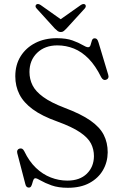

<svg xmlns="http://www.w3.org/2000/svg" viewBox="-20 -899 600 935"><path d="M310.5 15.5Q264 15.5 231.2 3.8Q198.5 -8 179 -19.5Q159.5 -31 152.5 -31Q146.5 -31 143.2 -24Q140 -17 137.8 -8Q135.5 1 131.8 7.8Q128 14.5 120.5 14.5Q113.5 14.5 109.2 10Q105 5.5 103 -4L64 -153.5Q62 -162 65 -167.8Q68 -173.5 75.5 -175.5Q83 -177.5 88.5 -174.2Q94 -171 98.5 -162Q122 -113 155 -81.5Q188 -50 227.2 -34.8Q266.5 -19.5 308 -19.5Q368.5 -19.5 402.8 -53Q437 -86.5 437.5 -138.5Q437.5 -171.5 423.2 -199.8Q409 -228 370.2 -254.5Q331.5 -281 258.5 -307.5Q184 -334 139.5 -366.8Q95 -399.5 74.8 -439.2Q54.5 -479 54.5 -527.5Q54.5 -583.5 80.5 -625Q106.5 -666.5 152 -689.8Q197.5 -713 256.5 -713Q303 -713 333.2 -702Q363.5 -691 381.8 -680Q400 -669 409 -669Q418 -669 421 -679.8Q424 -690.5 427.5 -701.5Q431 -712.5 441 -712.5Q448 -712.5 452.2 -708Q456.5 -703.5 460 -691.5L507 -535Q510 -526 507 -519.5Q504 -513 496.5 -510.5Q489.5 -508 483.5 -511.2Q477.5 -514.5 473 -522.5Q445.5 -578.5 412 -612.8Q378.5 -647 340 -662.5Q301.5 -678 259.5 -678Q198.5 -678 161 -641.8Q123.5 -605.5 123.5 -548.5Q123.5 -513.5 138.5 -483.5Q153.5 -453.5 190.8 -426.5Q228 -399.5 294.5 -374Q374.5 -344 420.2 -312Q466 -280 485.2 -242.2Q504.5 -204.5 504.5 -157Q504 -109.5 481.5 -70.5Q459 -31.5 416 -8Q373 15.5 310.5 15.5ZM286 -798 178 -874.5Q164.5 -883 157 -877Q153.5 -874.5 153 -869.2Q152.5 -864 158 -858L247 -760Q255 -752 261.2 -747.5Q267.5 -743 276 -743Q284.5 -743 290.5 -747.8Q296.5 -752.5 303.5 -760L393 -858Q398 -864 397.8 -869.2Q397.5 -874.5 394.5 -877Q386.5 -883 373.5 -874.5L265 -798Z"/></svg>

Font: Fraunces 48pt Soft Wonky Light
Style: Regular
Weight: 300
Version: Version 1.000;[b76b70a41]